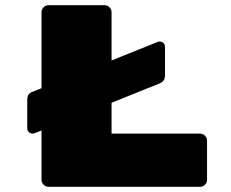

<svg xmlns="http://www.w3.org/2000/svg" viewBox="-20 -720 890 740"><path d="M778 -178V-27Q778 -16 770 -8Q762 0 751 0H167Q156 0 148 -8Q140 -16 140 -27V-217L117 -208Q110 -205 106 -205Q97 -205 91 -211Q85 -217 85 -226V-334Q85 -348 90 -355.5Q95 -363 107 -367L140 -380V-673Q140 -684 148 -692Q156 -700 167 -700H383Q394 -700 402 -692Q410 -684 410 -673V-487L584 -557Q592 -560 595 -560Q604 -560 610 -554Q616 -548 616 -539V-431Q616 -418 611 -410.5Q606 -403 594 -398L410 -324V-205H751Q762 -205 770 -197Q778 -189 778 -178Z"/></svg>

Font: Rubik Mono One
Style: Regular
Weight: 400
Designer: Hubert and Fischer with Elvire Volk Leonovitch (Cyrillic Expansion: Cyreal)
Foundry: Hubert and Fischer with Elvire Volk Leonovitch
Version: Version 2.000